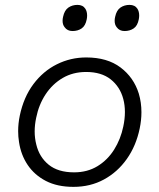

<svg xmlns="http://www.w3.org/2000/svg" viewBox="-20 -736 637 767"><path d="M273.5 10.5Q209 10.5 163.2 -13.2Q117.5 -37 90.5 -77.2Q63.5 -117.5 56 -168.5Q52.5 -190 52.5 -212Q52.5 -242.5 59 -274Q74.5 -348 113.5 -400Q152.5 -452 207.2 -479.2Q262 -506.5 324.5 -506.5Q408.5 -506.5 461.5 -466.5Q514.5 -426.5 534.5 -362Q545 -326.5 545 -287.5Q545 -256 538 -222.5Q523.5 -153 486.5 -100.8Q449.5 -48.5 395.2 -19Q341 10.5 273.5 10.5ZM276 -47.5Q329 -47.5 369.5 -72.2Q410 -97 436 -138.5Q462 -180 472.5 -230.5Q479 -261 479 -288.5Q479 -316 472.5 -340.5Q459.5 -389.5 422.2 -419Q385 -448.5 324 -448.5Q271.5 -448.5 230.5 -424.5Q189.5 -400.5 162.2 -359.2Q135 -318 124.5 -265.5Q118.5 -237.5 118.5 -211Q118.5 -184 125 -158.5Q137 -108.5 174.5 -78Q212 -47.5 276 -47.5ZM477.5 -612Q457 -612 446 -627.5Q438 -637.5 438 -653Q438 -660.5 440 -669Q445.5 -695 461.2 -705.8Q477 -716.5 497.5 -716.5Q519 -716.5 529 -701Q536 -690 536 -674Q536 -667 534.5 -659Q529.5 -633 514 -622.5Q498.5 -612 477.5 -612ZM269.5 -612Q249 -612 238 -627.5Q230 -637.5 230 -653Q230 -660.5 232 -669Q237.5 -695 253.2 -705.8Q269 -716.5 289.5 -716.5Q311 -716.5 321 -701Q328 -690 328 -674Q328 -667 326.5 -659Q321.5 -633 306.2 -622.5Q291 -612 269.5 -612Z"/></svg>

Font: Heraclito Light
Style: Italic
Weight: 300
Italic angle: -12°
Designer: Kostas Bartsokas (font) & Cristiano Sobral (main changes)
Foundry: Kostas Bartsokas (font) & Cristiano Sobral (main changes)
Version: Version 1.00;July 8, 2020;FontCreator 13.0.0.2655 64-bit